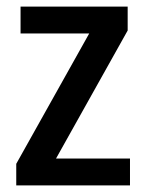

<svg xmlns="http://www.w3.org/2000/svg" viewBox="-20 -559 440 579"><path d="M372 0H29V-65L249 -458H42V-539H365V-467L149 -81H372Z"/></svg>

Font: Noto Sans Display SemiCondensed Medium
Style: Regular
Weight: 500
Width: 4
Designer: Monotype Design Team
Foundry: Monotype Imaging Inc.
Version: Version 2.003